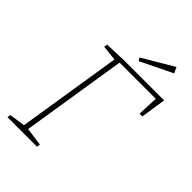

<svg xmlns="http://www.w3.org/2000/svg" viewBox="-253 -981 1085 1085"><g transform="rotate(45 289.5 -438.0)"><path d="M20 0 23 -20 118 -34 217 -658 125 -668 128 -688 254 -693H579L556 -542H534L539 -666H250L150 -35L259 -20L256 0ZM320 -748 309 -766 495 -876 511 -841Z"/></g></svg>

Font: Bitter ExtraLight
Style: Italic
Weight: 200
Italic angle: -9°
Designer: Sol Matas, and Bitter project Authors
Foundry: Sol Matas
Version: Version 2.001